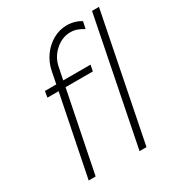

<svg xmlns="http://www.w3.org/2000/svg" viewBox="-175 -862 916 981"><g transform="rotate(-30 283.0 -371.5)"><path d="M360 -472H199L104 0H63L158 -472H92L98 -508H165L179 -578Q188 -625 215 -662.5Q242 -700 280.5 -721.5Q319 -743 361 -743Q386 -743 409 -736Q432 -729 445 -719L436 -678Q415 -691 397.5 -697Q380 -703 360 -703Q311 -703 270.5 -667Q230 -631 220 -577L206 -508H367ZM511 -742H552L404 0H363Z"/></g></svg>

Font: Gontserrat ExtraLight
Style: Italic
Weight: 275
Italic angle: -11.3°
Designer: Julieta Ulanovsky
Foundry: Julieta Ulanovsky
Version: Version 6.001